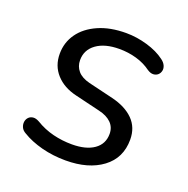

<svg xmlns="http://www.w3.org/2000/svg" viewBox="-97 -588 676 689"><g transform="rotate(20 240.5 -243.0)"><path d="M222.8 8.9Q174.8 8.9 131.3 -2.4Q87.9 -13.8 56.5 -33Q43.8 -39.8 39.2 -50.4Q34.7 -60.9 36.2 -70.9Q37.7 -80.9 44.3 -87.9Q51 -95 61.5 -96.1Q72 -97.3 85.2 -89.9Q116.7 -70.7 152 -61.9Q187.2 -53.1 224.4 -53.1Q278.3 -53.1 308.9 -74.6Q339.4 -96 339.4 -134.6Q339.4 -159.9 322.5 -176.6Q305.6 -193.3 274.4 -200.4L179.7 -223.1Q130 -234.7 101.4 -266.4Q72.7 -298.1 72.7 -343.9Q72.7 -387.3 96.9 -421.4Q121.1 -455.5 166.1 -475.4Q211.1 -495.3 272 -495.3Q312.3 -495.3 353 -483.4Q393.7 -471.5 421 -450.9Q432.7 -442.5 437.4 -431.9Q442 -421.4 439.7 -411.9Q437.5 -402.4 430.6 -396.3Q423.7 -390.3 413.3 -389.6Q402.8 -388.9 390.1 -397.3Q365.1 -415.6 334 -424.4Q302.9 -433.3 268.7 -433.3Q213.3 -433.3 181.2 -410Q149.1 -386.7 149.1 -347.7Q149.1 -323.9 163.8 -306.6Q178.5 -289.4 209.3 -281.7L304 -259Q357.1 -246 386.5 -216.4Q415.9 -186.7 415.9 -140.4Q415.9 -70.3 362.9 -30.7Q309.9 8.9 222.8 8.9Z"/></g></svg>

Font: Nunito Variable Extra Light
Style: Italic
Weight: 200
Italic angle: -9°
Designer: Vernon Adams
Foundry: Vernon Adams
Version: Version 3.602